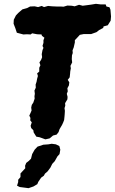

<svg xmlns="http://www.w3.org/2000/svg" viewBox="-20 -706 600 1003"><path d="M217 22 201 16 187 11 170 8 166 2 156 -14 154 -26 143 -37 140 -49 146 -67 138 -77 139 -90 133 -102 140 -117 145 -129 143 -144 146 -158 154 -170 161 -191 160 -203 162 -216 160 -233 167 -248 166 -264 171 -279 174 -295 178 -309 174 -323 185 -332V-352L191 -365L186 -380L195 -394L200 -407L198 -423L202 -444L207 -456L202 -466L207 -482V-496L212 -509L199 -519L197 -526L174 -527L148 -532L140 -526L121 -527L102 -526L68 -535L64 -547L60 -559L51 -582L52 -603L63 -625L75 -638L83 -645L97 -657L122 -664L137 -672L161 -673L179 -669L198 -675L210 -669L231 -675L252 -673L275 -672H297L312 -671L332 -677L355 -676L370 -673L393 -681L412 -676L435 -679L457 -682L481 -686L506 -683H532L536 -672L552 -668L557 -655L559 -631L560 -620L558 -598L543 -574L521 -568L519 -560L498 -549L484 -538L456 -528H441H417L397 -524L387 -513L371 -496V-484L368 -471L365 -458L359 -443L360 -429L356 -417L355 -397L357 -380L348 -362L350 -349L347 -333L346 -320L344 -302L334 -289L342 -276L340 -260L332 -245L334 -229L329 -216L333 -200L332 -187L320 -167L321 -154L317 -141L319 -127L318 -110L317 -98L315 -79L310 -66L304 -53L298 -43L291 -31L286 -16L276 -3L257 2L243 14L239 17ZM129 277 114 275 83 271 69 264 75 245V233L87 219V200L112 173L111 160L117 145L130 135L142 123L148 99L161 76L176 60L206 50L233 48L250 45L272 48L290 57L295 76L291 99L280 111L266 136L253 150L243 170L228 190L215 201L209 212L195 222L180 244L175 256L155 268Z"/></svg>

Font: Winky Rough
Style: Bold Italic
Weight: 700
Italic angle: -8.97852°
Designer: Simon Atzbach
Foundry: typofactur
Version: Version 1.206; ttfautohint (v1.8.4.7-5d5b)